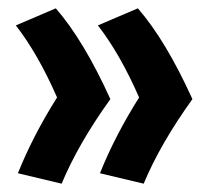

<svg xmlns="http://www.w3.org/2000/svg" viewBox="-20 -445 518 461"><path d="M128 -4 23 -29Q59 -119 117 -211Q71 -316 18 -384L114 -425Q181 -348 245 -207Q168 -100 128 -4ZM325 -4 220 -29Q256 -119 314 -211Q268 -316 215 -384L311 -425Q378 -348 442 -207Q365 -100 325 -4Z"/></svg>

Font: Boogaloo
Style: Regular
Weight: 400
Designer: John Vargas Beltran
Foundry: John Vargas Beltran
Version: Version 1.002